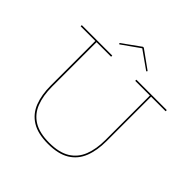

<svg xmlns="http://www.w3.org/2000/svg" viewBox="-238 -1145 1351 1351"><g transform="rotate(45 437.0 -470.0)"><path d="M557.5 -752H860V-740.5H715V-298Q715 -205 688 -136.5Q661 -68 600 -30.2Q539 7.5 437 7.5Q335.5 7.5 274.8 -30.2Q214 -68 187.2 -136.5Q160.5 -205 160.5 -298V-740.5H14.5V-752H317.5V-740.5H172.5V-298Q172.5 -208.5 198 -142.5Q223.5 -76.5 281.5 -40.5Q339.5 -4.5 437.5 -4.5Q535.5 -4.5 593.8 -40.5Q652 -76.5 677.8 -142.5Q703.5 -208.5 703.5 -298V-740.5H557.5ZM435 -948.5 571 -850.5 565 -842.5 430.5 -937.5 296.5 -842.5 290.5 -850.5 426.5 -948.5Z"/></g></svg>

Font: Hepta Slab ExtraLight Thin
Style: Regular
Weight: 250
Version: Version 1.102